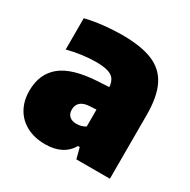

<svg xmlns="http://www.w3.org/2000/svg" viewBox="-133 -685 812 821"><g transform="rotate(30 273.0 -274.0)"><path d="M505 -314V0H339.5L325.5 -53H317Q280 11 190 11Q138 11 99 -9.8Q60 -30.5 39.2 -67.8Q18.5 -105 18.5 -154Q18.5 -237.5 74 -282.8Q129.5 -328 251.5 -335L307 -338Q305 -362 295 -376Q285 -390 263.2 -396.5Q241.5 -403 204 -403Q172 -403 135 -398Q98 -393 65 -384V-538.5Q105 -548.5 152.8 -553.8Q200.5 -559 244 -559Q338 -559 394.8 -535.5Q451.5 -512 478.2 -458.8Q505 -405.5 505 -314ZM307.5 -144V-227.5L275 -225.5Q245.5 -224 230.8 -211Q216 -198 216 -175Q216 -154 228.5 -142.8Q241 -131.5 262.5 -131.5Q288.5 -131.5 307.5 -144Z"/></g></svg>

Font: Encode Sans Semi Condensed Black
Style: Regular
Weight: 900
Width: 4
Designer: Multiple Designers
Foundry: Impallari Type
Version: Version 2.000